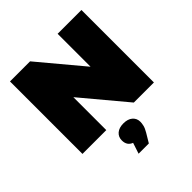

<svg xmlns="http://www.w3.org/2000/svg" viewBox="-253 -870 1311 1311"><g transform="rotate(-45 402.0 -215.0)"><path d="M287 0H57V-700H251L517 -382V-700H747V0H553L287 -318ZM428 270H329L355 191Q312 175 312 125Q312 91 336 70.5Q360 50 402 50Q444 50 468 70.5Q492 91 492 125Q492 139 487.5 158.5Q483 178 467 205Z"/></g></svg>

Font: Montserrat-Alt1 Black
Style: Regular
Weight: 900
Designer: Differentunic
Foundry: Differentunic
Version: Version 7.222